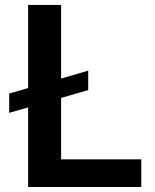

<svg xmlns="http://www.w3.org/2000/svg" viewBox="-20 -747 618 767"><path d="M332.4 -464.8 224.1 -433.2V-727.3H92.3V-395.2L16.7 -373.2V-296.2L92.3 -317.8V0H544.4V-110.4H224.1V-355.8L332.4 -387.1Z"/></svg>

Font: Margiela Sans Semi Bold
Style: Regular
Weight: 600
Designer: Stefan Endress, Andreas Faust
Version: Version 1.100;FEAKit 1.0